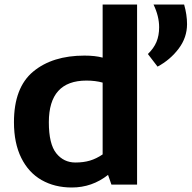

<svg xmlns="http://www.w3.org/2000/svg" viewBox="-20 -820 851 853"><path d="M42 0ZM589 -800V0H475L460 -43Q389 13 299 13Q223 13 165 -20Q107 -53 74.5 -118.5Q42 -184 42 -277Q42 -431 127.5 -502Q213 -573 355 -573Q403 -573 436 -564V-800ZM315 -98Q351 -98 379.5 -106.5Q408 -115 436 -134V-453Q404 -462 364 -462Q197 -462 197 -277Q197 -180 230 -139Q263 -98 315 -98ZM637 -580Q663 -605 675 -633.5Q687 -662 687 -699Q687 -748 662 -800H798Q811 -754 811 -713Q811 -653 773.5 -603.5Q736 -554 680 -524Z"/></svg>

Font: Martel Sans ExtraBold
Style: Regular
Weight: 800
Designer: Dan Reynolds and Mathieu Réguer
Foundry: Dan Reynolds and Mathieu Réguer
Version: Version 1.002; ttfautohint (v1.1) -l 5 -r 5 -G 72 -x 0 -D la